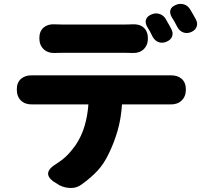

<svg xmlns="http://www.w3.org/2000/svg" viewBox="-20 -884 1040 971"><path d="M179 -691Q179 -726 200.5 -744.5Q222 -763 256 -761Q261 -761 274.5 -760.5Q288 -760 295 -760Q320 -760 363.5 -760Q407 -760 456 -760Q505 -760 547.5 -760Q590 -760 612 -760Q622 -760 635 -760.5Q648 -761 651 -761Q686 -763 707 -744Q728 -725 728 -690Q728 -656 707 -635.5Q686 -615 651 -616Q647 -616 634 -616.5Q621 -617 612 -617Q590 -617 547.5 -617Q505 -617 456 -617Q407 -617 363.5 -617Q320 -617 295 -617Q285 -617 272 -616.5Q259 -616 256 -616Q222 -615 200.5 -635.5Q179 -656 179 -691ZM746 -811Q766 -820 786.5 -813.5Q807 -807 818 -788Q825 -776 834 -760Q843 -744 846 -738Q857 -718 850.5 -700Q844 -682 822 -673Q801 -664 782 -671Q763 -678 752 -698Q747 -709 738 -725.5Q729 -742 724 -749Q713 -769 718.5 -785.5Q724 -802 746 -811ZM869 -859Q889 -868 909.5 -862Q930 -856 942 -836Q949 -824 958 -808.5Q967 -793 970 -787Q981 -767 974.5 -749Q968 -731 947 -722Q926 -713 907 -720Q888 -727 877 -747Q872 -758 862.5 -774.5Q853 -791 848 -798Q837 -818 842 -834Q847 -850 869 -859ZM65 -432Q65 -467 86.5 -485.5Q108 -504 143 -503Q147 -503 146 -503Q145 -503 147.5 -503Q150 -503 166 -503Q180 -503 219 -503Q258 -503 313 -503Q368 -503 431 -503Q494 -503 557 -503Q620 -503 675 -503Q730 -503 768.5 -503Q807 -503 821 -503Q829 -503 834.5 -503Q840 -503 842 -503Q877 -504 898.5 -485.5Q920 -467 920 -431Q920 -396 898.5 -375.5Q877 -355 842 -356Q838 -356 839.5 -356Q841 -356 838.5 -356Q836 -356 821 -356H597Q592 -281 574 -220.5Q556 -160 531 -109Q506 -56 473.5 -21Q441 14 394 48Q366 69 330 66.5Q294 64 265 43L249 33Q221 12 223.5 -9Q226 -30 255 -49Q277 -63 293.5 -75.5Q310 -88 326.5 -105.5Q343 -123 363 -151Q392 -194 407.5 -246Q423 -298 427 -356H166Q156 -356 150.5 -356Q145 -356 143 -356Q108 -355 86.5 -375Q65 -395 65 -432Z"/></svg>

Font: Chiron GoRound TC H
Style: Regular
Weight: 900
Designer: Ryoko NISHIZUKA 西塚涼子 (kana, bopomofo & ideographs); Paul D. Hunt (Latin, Greek & Cyrillic); Sandoll Communications 산돌커뮤니
Foundry: Adobe
Version: Version 1.000;hotconv 1.1.1;makeotfexe 2.6.0